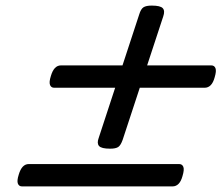

<svg xmlns="http://www.w3.org/2000/svg" viewBox="-20 -750 803 687"><path d="M374 -218Q343 -218 334.5 -227.5Q326 -237 333 -256L478 -698Q484 -718 493.5 -724Q503 -730 523 -730Q554 -730 562.5 -720.5Q571 -711 564 -691L419 -250Q412 -230 403 -224Q394 -218 374 -218ZM59 -83Q48 -83 44 -93Q40 -103 47 -125Q58 -163 83 -163H621Q632 -163 636 -153Q640 -143 633 -120Q623 -83 597 -83ZM174 -436Q163 -436 159 -446Q155 -456 162 -478Q173 -516 198 -516H736Q747 -516 751 -506Q755 -496 748 -473Q738 -436 712 -436Z"/></svg>

Font: Playwrite CO
Style: Regular
Weight: 400
Designer: Veronika Burian, José Scaglione
Foundry: TypeTogether
Version: Version 1.000